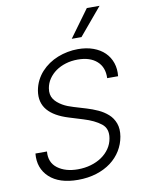

<svg xmlns="http://www.w3.org/2000/svg" viewBox="-103 -1034 835 1118"><g transform="rotate(-10 314.5 -475.5)"><path d="M48.3 -181.8H116.5Q110.8 -117.5 157 -82.7Q203.1 -48.3 276.6 -48.3Q317.5 -48.3 353.5 -58.8Q389.6 -69.2 417.8 -88.4Q446 -107.6 464.5 -134.6Q483 -161.6 488.3 -194.2Q497.9 -250.4 460.6 -279.8Q422.6 -309.7 358.3 -329.2L275.2 -354.8Q234.7 -367.2 204.2 -384.6Q173.7 -402 154.3 -424.7Q134.9 -447.4 127.7 -476Q120.4 -504.6 126.1 -539.8Q131.7 -571.7 145.4 -598.9Q159.1 -626.1 179 -647.9Q198.9 -669.7 223.7 -686.6Q248.6 -703.5 276.8 -714.7Q305 -725.9 335.4 -731.7Q365.8 -737.6 396.7 -737.6Q447.4 -737.6 487.4 -723Q527.3 -708.5 554 -682.4Q580.6 -656.2 592.9 -620.2Q605.1 -584.2 600.5 -541.5H535.9Q538.7 -605.5 498.2 -641.7Q457.7 -677.9 385.3 -677.9Q347.3 -677.9 314.1 -667.8Q280.9 -657.7 255.3 -639.6Q229.8 -621.4 213.1 -596.8Q196.4 -572.1 191.4 -542.6Q185 -504.6 202.4 -478.7Q210.9 -465.9 223.4 -455.4Q235.8 -445 250.4 -436.4Q264.9 -427.9 281.2 -421.5Q297.6 -415.1 314.3 -410.2L387.8 -388.1Q420.8 -378.2 452.9 -363.6Q485.1 -349.1 510.7 -326.3Q535.5 -304.3 547.8 -271.1Q560 -237.9 552.6 -193.2Q545.1 -149.1 522 -111.5Q498.9 -73.9 462.2 -46.3Q425.4 -18.8 375.9 -3.2Q326.3 12.4 266.7 12.4Q156.2 12.4 98 -41.5Q40.1 -95.5 48.3 -181.8ZM372.5 -802.9 490.1 -964.1H565.3L430 -802.9Z"/></g></svg>

Font: Inter P Light
Style: Italic
Weight: 300
Italic angle: 9.39999°
Designer: Rasmus Andersson
Foundry: rsms
Version: Version 3.018;git-588b23468